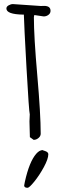

<svg xmlns="http://www.w3.org/2000/svg" viewBox="-20 -684 281 935"><path d="M11.2 0ZM114.3 230.5Q97.7 230.5 97.7 219.2L101.1 201.2Q122.6 103.5 156.7 64.5Q172.4 46.9 188 46.9Q189.9 48.8 197.8 50.8Q215.3 56.2 215.3 66.9Q215.3 89.8 193.4 130.1Q171.4 170.4 147 200.4Q122.6 230.5 114.3 230.5ZM125.5 -16.1 123.5 -92.8Q123.5 -93.3 125 -127Q121.1 -139.6 109.1 -352.5Q97.2 -565.4 96.2 -612.8Q94.2 -612.8 92.3 -612.8Q11.2 -614.3 11.2 -642.6Q11.2 -651.9 22 -658Q32.7 -664.1 43 -664.1Q43 -664.1 178.7 -654.8L194.8 -655.3Q226.1 -655.3 226.1 -631.3Q226.1 -619.1 215.8 -611.6Q205.6 -604 192.9 -604L147 -610.8L145 -600.6Q145 -505.9 161.6 -316.9Q178.2 -127.9 178.2 -32.7Q178.2 -21 167.5 -12Q156.7 -2.9 144 -2.9Z"/></svg>

Font: Amatic
Style: Bold
Weight: 700
Width: 3
Version: Version 2.000; ttfautohint (v0.92-dirty) -l 8 -r 50 -G 50 -x